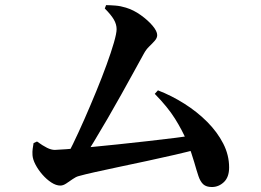

<svg xmlns="http://www.w3.org/2000/svg" viewBox="-20 -750 1040 764"><path d="M397 -716.2 402.1 -729.6Q419 -729.4 439.2 -727.8Q459.4 -726.3 481 -719.6Q511.6 -710.3 540 -690Q568.4 -669.7 587 -647.8Q605.5 -625.9 605.5 -610.3Q605.5 -598.9 596.1 -588.2Q586.7 -577.5 574 -565.3Q561.3 -553.2 552.2 -536.2Q534.6 -504.4 511.6 -462.4Q488.6 -420.4 462.4 -373.5Q436.2 -326.7 408.5 -278.8Q380.7 -230.8 353.4 -185.8Q326 -140.8 301.9 -103.5H231.4Q248.4 -131.6 270.2 -176.6Q292 -221.6 315.9 -275.8Q339.7 -330 362.7 -385.9Q385.7 -441.8 404 -492.2Q422.4 -542.7 433.2 -580.1Q444 -617.5 444 -633.9Q444 -653.3 433 -672.2Q422 -691.1 397 -716.2ZM595.8 -376.6 608.5 -390.5Q663.3 -369.3 714.1 -337.1Q764.9 -304.9 804.8 -264.8Q844.6 -224.7 868.2 -178.9Q891.7 -133 891.7 -83.6Q891.7 -45.1 871 -25.5Q850.2 -5.8 823.1 -5.8Q801 -5.8 789.1 -16.4Q777.3 -27 769.8 -48.9Q762.4 -70.9 752.7 -105.1Q743.1 -139.3 724.8 -185.5Q705.6 -231 676.3 -277.8Q647 -324.5 595.8 -376.6ZM113.6 -180.6 127.3 -186.9Q150.2 -170.3 167.1 -161.9Q183.9 -153.5 198.4 -153.5Q207.8 -153.5 244.1 -156.3Q280.4 -159 333.3 -163.9Q386.2 -168.8 447.1 -175.3Q508.1 -181.7 568.2 -188.5Q628.3 -195.3 678.7 -201.6Q729.1 -207.9 760.4 -212.7L769.9 -157.5Q729.1 -146.4 676.2 -134.2Q623.4 -122 566.4 -109.8Q509.4 -97.6 455.8 -86.3Q402.2 -74.9 359.5 -65.5Q316.8 -56 293.1 -49.3Q282.4 -46.6 269.4 -37.5Q256.4 -28.5 243.8 -20Q231.2 -11.6 220.2 -11.6Q203 -11.6 184.2 -23.9Q165.3 -36.2 148.7 -55.3Q132 -74.4 121.2 -95.1Q110.4 -115.7 109.3 -132.8Q108.5 -147.3 110 -157.7Q111.4 -168 113.6 -180.6Z"/></svg>

Font: Noto Serif SC
Style: Regular
Weight: 200
Designer: Ryoko NISHIZUKA 西塚涼子 (kana & ideographs); Frank Grießhammer (Latin, Greek & Cyrillic); Wenlong ZHANG 张文龙 (bopomofo); San
Foundry: Adobe
Version: Version 2.001;hotconv 1.1.0;makeotfexe 2.6.0